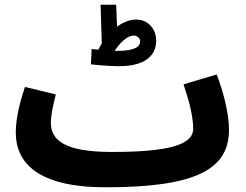

<svg xmlns="http://www.w3.org/2000/svg" viewBox="-20 -774 1043 815"><path d="M485 -493C617 -493 643 -556 643 -601C643 -651 609 -691 558 -691C531 -691 503 -680 477 -661L473 -754H407L412 -590C407 -581 402 -572 397 -563C387 -564 377 -565 369 -566L366 -501C386 -498 448 -493 485 -493ZM547 -623C564 -623 575 -611 575 -598C575 -578 556 -558 478 -558C474 -558 470 -558 467 -558C485 -588 519 -623 547 -623ZM429 21C815 21 952 -57 952 -223C952 -297 926 -389 900 -458L759 -416C782 -348 800 -281 800 -228C800 -159 696 -129 455 -129L454 -128V-129C253 -129 196 -180 196 -252C196 -290 207 -334 217 -373L86 -405C69 -355 47 -280 47 -211C47 -83 140 21 429 21Z"/></svg>

Font: Noto Sans Arabic UI SmCn XBd
Style: Regular
Weight: 800
Width: 4
Designer: Monotype Design Team, Nadine Chahine and Nizar Qandah
Foundry: Monotype Imaging Inc.
Version: Version 2.010